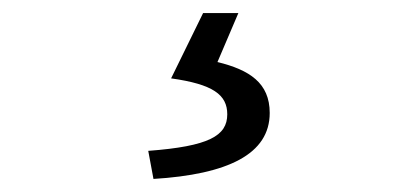

<svg xmlns="http://www.w3.org/2000/svg" viewBox="-20 -23 642 294"><path d="M215 251C329 244 393 213 393 150C393 104 362 84 313 72L345 -3H291L242 97C306 106 328 122 328 152C328 185 300 201 207 208Z"/></svg>

Font: Noto Sans HK DemiLight
Style: Regular
Weight: 350
Designer: Ryoko NISHIZUKA 西塚涼子 (kana, bopomofo & ideographs); Paul D. Hunt (Latin, Greek & Cyrillic); Sandoll Communications 산돌커뮤니
Foundry: Adobe
Version: Version 2.004;hotconv 1.0.118;makeotfexe 2.5.65603